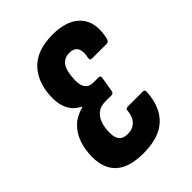

<svg xmlns="http://www.w3.org/2000/svg" viewBox="-157 -571 651 651"><g transform="rotate(-45 168.5 -245.5)"><path d="M145 6Q78 6 45.5 -23Q13 -52 13 -108Q13 -144 23.5 -173.5Q34 -203 55 -223Q76 -243 108 -251L109 -254Q84 -266 71.5 -289Q59 -312 59 -343Q59 -414 97 -455.5Q135 -497 211 -497Q282 -497 314.5 -460.5Q347 -424 332 -358Q329 -345 320 -345H248Q239 -345 241 -357Q247 -383 239 -398Q231 -413 208 -413Q188 -413 176.5 -402Q165 -391 160.5 -372Q156 -353 156 -330Q156 -308 165.5 -296Q175 -284 194 -284H219Q229 -284 227 -273L218 -220Q216 -210 208 -210H178Q155 -210 141 -199Q127 -188 120 -169Q113 -150 113 -124Q113 -100 123 -89Q133 -78 154 -78Q178 -78 192.5 -93Q207 -108 209 -135Q209 -144 220 -144H293Q301 -144 300 -132Q296 -65 258 -29.5Q220 6 145 6Z"/></g></svg>

Font: Sofia Sans Extra Condensed
Style: Bold Italic
Weight: 700
Italic angle: -9°
Designer: Botio Nikoltchev, Ani Petrova
Foundry: lettersoup
Version: Version 4.101